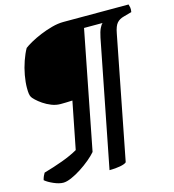

<svg xmlns="http://www.w3.org/2000/svg" viewBox="-129 -811 1013 1119"><g transform="rotate(-15 378.0 -251.5)"><path d="M115 201Q90 201 57 186.5Q24 172 7 157Q10 144 15 133Q20 122 24 116Q84 99 138.5 79Q193 59 233 36L289 -248Q269 -247 250 -246.5Q231 -246 218 -246Q190 -246 163.5 -256.5Q137 -267 115 -282Q93 -297 78.5 -311Q64 -325 61 -331Q56 -339 54 -352Q52 -365 52 -387Q52 -421 59.5 -463Q67 -505 81 -545Q95 -585 111 -613Q125 -624 152.5 -639.5Q180 -655 215 -669.5Q250 -684 287 -694Q324 -704 357 -704H750Q753 -696 755 -685Q757 -674 754 -657L707 -644Q679 -637 663.5 -619.5Q648 -602 640 -558L496 180Q487 189 458 194.5Q429 200 393 200L542 -560Q549 -594 558 -613Q567 -632 576 -639H464L325 72Q309 91 282 113.5Q255 136 224 156Q193 176 164 188.5Q135 201 115 201Z"/></g></svg>

Font: Texturina ExtraBold
Style: Italic
Weight: 800
Italic angle: -11°
Designer: Guillermo Torres Carreño
Foundry: Omnibus-Type
Version: Version 1.002; ttfautohint (v1.8.3)